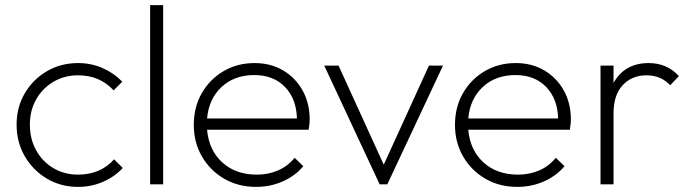

<svg xmlns="http://www.w3.org/2000/svg" viewBox="-20 -722 2705 752"><path d="M286 10Q218 10 163.5 -22.5Q109 -55 77 -110Q45 -165 45 -234Q45 -302 77 -356.5Q109 -411 163.5 -443Q218 -475 286 -475Q337 -475 381.5 -455.5Q426 -436 459 -402L425 -368Q371 -427 286 -427Q232 -427 189 -401.5Q146 -376 121.5 -332.5Q97 -289 97 -234Q97 -178 121.5 -133.5Q146 -89 189 -63.5Q232 -38 286 -38Q373 -38 427 -98L461 -64Q428 -29 382.5 -9.5Q337 10 286 10Z M568 0V-702H619V0Z M983 10Q913 10 858 -22Q803 -54 771 -109Q739 -164 739 -233Q739 -302 770 -356.5Q801 -411 855 -443Q909 -475 977 -475Q1040 -475 1088.5 -446.5Q1137 -418 1165 -368Q1193 -318 1193 -253Q1193 -241 1189 -214H791Q798 -134 850.5 -86Q903 -38 986 -38Q1031 -38 1069 -54.5Q1107 -71 1134 -104L1168 -71Q1136 -33 1087.5 -11.5Q1039 10 983 10ZM976 -428Q898 -428 848 -381.5Q798 -335 791 -258H1143Q1141 -335 1096 -381.5Q1051 -428 976 -428Z M1467 0 1250 -465H1306L1483 -77L1660 -465H1715L1497 0Z M2006 10Q1936 10 1881 -22Q1826 -54 1794 -109Q1762 -164 1762 -233Q1762 -302 1793 -356.5Q1824 -411 1878 -443Q1932 -475 2000 -475Q2063 -475 2111.5 -446.5Q2160 -418 2188 -368Q2216 -318 2216 -253Q2216 -241 2212 -214H1814Q1821 -134 1873.5 -86Q1926 -38 2009 -38Q2054 -38 2092 -54.5Q2130 -71 2157 -104L2191 -71Q2159 -33 2110.5 -11.5Q2062 10 2006 10ZM1999 -428Q1921 -428 1871 -381.5Q1821 -335 1814 -258H2166Q2164 -335 2119 -381.5Q2074 -428 1999 -428Z M2332 0V-465H2383V-397Q2426 -475 2521 -475Q2555 -475 2584.5 -463Q2614 -451 2639 -424L2605 -388Q2569 -427 2512 -427Q2455 -427 2419 -388.5Q2383 -350 2383 -278V0Z"/></svg>

Font: Outfit ExtraLight
Style: Regular
Weight: 200
Designer: Rodrigo Fuenzalida
Foundry: fragTYPE
Version: Version 1.100; ttfautohint (v1.8.4.7-5d5b);gftools[0.9.27]